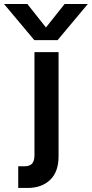

<svg xmlns="http://www.w3.org/2000/svg" viewBox="-123 -760 458 957"><path d="M164.1 -560.1H47.9L-103 -740.2H13.2L106 -623L199.2 -740.2H314.9ZM-32.2 68.8H-1Q23.4 68.8 36.1 56.4Q48.8 43.9 48.8 13.2V-500H168.9V19Q168.9 96.7 126.7 136.7Q84.5 176.8 15.1 176.8H-32.2Z"/></svg>

Font: Overused Grotesk SemiBold
Style: Regular
Weight: 600
Version: Version 0.002